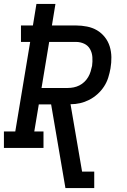

<svg xmlns="http://www.w3.org/2000/svg" viewBox="-29 -755 649 980"><path d="M305 205 232 -222H169L146 -84H193V0H-9V-84H49L125 -541H78V-625H139L157 -735H254L236 -625H359Q387 -625 415 -619.5Q443 -614 466 -600.5Q489 -587 506 -565.5Q523 -544 531 -518Q539 -492 539.5 -463.5Q540 -435 535 -406Q531 -383 523.5 -359Q516 -335 502 -313.5Q488 -292 468.5 -274.5Q449 -257 426.5 -245.5Q404 -234 380 -228.5Q356 -223 331 -223L390 121H452V205ZM317 -306Q332 -306 347 -309Q362 -312 376 -319Q390 -326 401.5 -337Q413 -348 421 -361.5Q429 -375 433.5 -390Q438 -405 441 -419Q444 -441 442.5 -463.5Q441 -486 430.5 -504.5Q420 -523 400.5 -532Q381 -541 359 -541H222L183 -306Z"/></svg>

Font: Iosevka Curly Slab MdEx
Style: Italic
Weight: 500
Width: 7
Italic angle: -9°
Monospace: yes
Designer: Belleve Invis
Foundry: Belleve Invis
Version: Version 11.0.0; ttfautohint (v1.8.3)